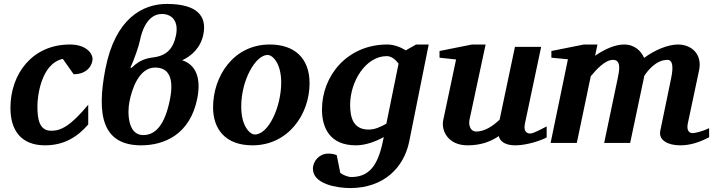

<svg xmlns="http://www.w3.org/2000/svg" viewBox="-20 -726 3624 975"><path d="M450 -426C450 -458 414 -500 335 -500C144 -500 33 -351 33 -178C33 -64 87 12 209 12C304 12 373 -30 428 -94V-194C338 -86 290 -62 240 -62C176 -62 170 -128 170 -189C170 -230 186 -402 299 -427L354 -349C429 -349 450 -402 450 -426Z M982 -227C1004 -341 967 -400 905 -420C952 -441 1000 -484 1013 -553C1030 -641 986 -706 827 -706C706 -706 565 -634 515 -375C470 -143 499 12 697 12C809 12 945 -39 982 -227ZM843 -221C817 -90 769 -40 707 -40C627 -40 627 -158 637 -208C649 -272 685 -383 768 -383C828 -383 867 -342 843 -221ZM874 -548C861 -482 829 -444 761 -435C733 -431 692 -426 649 -382H642C661 -422 686 -495 691 -522C699 -564 727 -655 802 -655C852 -655 888 -620 874 -548Z M1552 -303C1552 -433 1473 -500 1350 -500C1165 -500 1062 -338 1062 -181C1062 -70 1125 12 1262 12C1444 12 1552 -146 1552 -303ZM1408 -307C1408 -184 1344 -43 1274 -43C1251 -43 1205 -82 1205 -185C1205 -320 1278 -447 1339 -447C1364 -447 1408 -405 1408 -307Z M2157 -500H2093L2040 -470C2014 -488 1977 -500 1947 -500C1742 -500 1615 -340 1615 -170C1615 -77 1655 12 1787 12C1835 12 1885 -6 1929 -30C1906 86 1873 173 1764 173C1746 173 1719 161 1708 152L1690 62C1679 57 1665 54 1646 54C1603 54 1569 91 1569 131C1569 209 1692 229 1758 229C1929 229 2031 125 2058 -7ZM2004 -403 1942 -98C1913 -82 1885 -68 1852 -68C1777 -68 1758 -124 1758 -193C1758 -314 1838 -441 1944 -441C1969 -441 1989 -422 2004 -403Z M2756 -28V-84C2695 -52 2682 -48 2672 -48C2651 -48 2638 -63 2646 -100L2728 -488H2595L2517 -118C2481 -85 2442 -58 2397 -58C2372 -58 2358 -86 2364 -117L2446 -500H2377L2212 -467V-433L2296 -424L2231 -117C2219 -63 2255 12 2354 12C2419 12 2469 -5 2513 -35C2516 -21 2529 12 2598 12C2655 12 2729 -13 2756 -28Z M3581 -29V-75C3553 -61 3512 -50 3498 -50C3473 -50 3467 -72 3473 -100L3530 -369C3547 -448 3494 -500 3423 -500C3371 -500 3303 -471 3251 -432C3236 -466 3204 -500 3149 -500C3103 -500 3050 -476 3002 -443L3014 -500H2945L2780 -467V-433L2864 -425L2776 0H2909L2980 -339C3006 -370 3051 -422 3093 -422C3136 -422 3125 -368 3117 -329L3048 0H3180L3252 -341C3266 -363 3310 -422 3369 -422C3395 -422 3401 -390 3388 -328L3333 -62C3323 -13 3373 12 3434 12C3485 12 3531 -3 3581 -29Z"/></svg>

Font: Veleka
Style: Bold Italic
Weight: 700
Italic angle: -12°
Designer: Stefan Peev, Context Ltd, 2016; SIL International, 1997-2014.
Foundry: Stefan Peev, Context Ltd, 2016
Version: Version 5.000